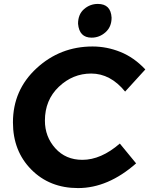

<svg xmlns="http://www.w3.org/2000/svg" viewBox="-20 -948 761 979"><path d="M447 -756Q384 -756 378 -827Q378 -875 408.5 -901.5Q439 -928 479 -928Q545 -928 549 -858Q549 -811 518 -783.5Q487 -756 447 -756ZM378 11Q233 11 139.5 -83.5Q46 -178 46 -324Q46 -489 166.5 -600Q287 -711 452 -711Q524.5 -711 593.8 -683.2Q663 -655.5 721 -594L618 -481Q543 -573 445 -573Q351 -573 280 -505.5Q209 -438 209 -333Q209 -251 262 -192Q315 -133 400 -133Q495 -133 591 -216L674 -115Q531 11 378 11Z"/></svg>

Font: Argentum Sans SemiBold
Style: Italic
Weight: 600
Italic angle: -11°
Designer: Julieta Ulanovsky (font), Cristiano Sobral (main changes and remaster)
Foundry: Julieta Ulanovsky (font), Cristiano Sobral (main changes and remaster)
Version: Version 2.007;June 15, 2022;FontCreator 14.0.0.2814 64-bit; 